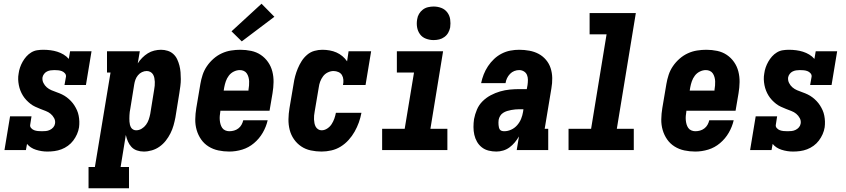

<svg xmlns="http://www.w3.org/2000/svg" viewBox="-20 -805 4540 1030"><path d="M234 8Q203 8 173 -1.5Q143 -11 125 -33L119 0H4L34 -181H149L142 -136Q140 -126 147 -118Q154 -110 163.5 -106.5Q173 -103 183.5 -102Q194 -101 205 -101Q215 -101 226 -102Q237 -103 247.5 -108Q258 -113 265.5 -121.5Q273 -130 275 -141Q278 -157 270.5 -171Q263 -185 251.5 -194.5Q240 -204 225.5 -209.5Q211 -215 197 -220.5Q183 -226 169 -232.5Q155 -239 143.5 -248Q132 -257 121.5 -268Q111 -279 103 -292Q95 -305 89.5 -319Q84 -333 81 -348.5Q78 -364 77.5 -379.5Q77 -395 80 -411Q82 -427 87.5 -443Q93 -459 101.5 -474Q110 -489 121.5 -502Q133 -515 148 -524Q163 -533 179.5 -535.5Q196 -538 212 -538Q232 -538 251 -535.5Q270 -533 287.5 -527.5Q305 -522 321 -512.5Q337 -503 349 -489L356 -530H471L441 -349H326L334 -394Q335 -404 328 -412Q321 -420 311.5 -423.5Q302 -427 292 -428Q282 -429 271 -429Q261 -429 251 -427.5Q241 -426 232 -421.5Q223 -417 216.5 -408.5Q210 -400 208 -390Q206 -374 213 -360Q220 -346 231 -336.5Q242 -327 256 -321Q270 -315 284.5 -310Q299 -305 312.5 -298.5Q326 -292 338 -283Q350 -274 360.5 -263Q371 -252 379 -239.5Q387 -227 393 -213.5Q399 -200 402 -184.5Q405 -169 405.5 -153.5Q406 -138 404 -122Q401 -103 393 -85Q385 -67 373 -51Q361 -35 344.5 -23Q328 -11 309.5 -4Q291 3 272 5.5Q253 8 234 8Z M455 205V91H489L573 -416H554V-530H730L719 -465Q729 -481 743 -495Q757 -509 773 -519Q789 -529 807.5 -533.5Q826 -538 844 -538Q862 -538 879.5 -532.5Q897 -527 910 -515Q923 -503 930.5 -487Q938 -471 942.5 -453.5Q947 -436 948.5 -417.5Q950 -399 950 -380.5Q950 -362 947.5 -343Q945 -324 942 -305L921 -175Q917 -154 911 -132.5Q905 -111 894.5 -90Q884 -69 869.5 -50.5Q855 -32 836 -18.5Q817 -5 795 1.5Q773 8 751 8Q732 8 714.5 2Q697 -4 685 -17Q673 -30 666 -46.5Q659 -63 655 -81L627 91H672V205ZM710 -106Q726 -106 740 -114.5Q754 -123 763.5 -136Q773 -149 778 -164Q783 -179 786 -194L807 -324Q809 -335 810 -345.5Q811 -356 810.5 -366.5Q810 -377 808 -387Q806 -397 801 -405.5Q796 -414 787 -419Q778 -424 767 -424Q754 -424 741.5 -418Q729 -412 720 -401Q711 -390 706.5 -377.5Q702 -365 700 -352L679 -222Q677 -213 676 -204.5Q675 -196 674.5 -187Q674 -178 674 -169.5Q674 -161 674.5 -152.5Q675 -144 677 -136Q679 -128 683 -121Q687 -114 694.5 -110Q702 -106 710 -106Z M1210 8Q1180 8 1151.5 2Q1123 -4 1099 -19Q1075 -34 1059 -57Q1043 -80 1035 -107.5Q1027 -135 1027.5 -165Q1028 -195 1033 -225L1055 -355Q1059 -379 1067 -403.5Q1075 -428 1090 -450Q1105 -472 1125.5 -490Q1146 -508 1170 -519Q1194 -530 1219.5 -534Q1245 -538 1269 -538Q1299 -538 1327.5 -532Q1356 -526 1379 -510.5Q1402 -495 1418 -472Q1434 -449 1441 -421.5Q1448 -394 1447.5 -364.5Q1447 -335 1442 -305L1426 -211H1162V-207Q1160 -195 1159 -183.5Q1158 -172 1159 -160.5Q1160 -149 1163 -138.5Q1166 -128 1172 -119Q1178 -110 1188.5 -105.5Q1199 -101 1210 -101Q1223 -101 1235.5 -104.5Q1248 -108 1258.5 -116Q1269 -124 1275.5 -135.5Q1282 -147 1285 -160H1416Q1408 -125 1389.5 -93Q1371 -61 1342.5 -37Q1314 -13 1279.5 -2.5Q1245 8 1210 8ZM1180 -319H1313V-323Q1315 -335 1316 -346.5Q1317 -358 1316.5 -369Q1316 -380 1313 -391Q1310 -402 1304 -411Q1298 -420 1288 -424.5Q1278 -429 1267 -429Q1250 -429 1234 -421Q1218 -413 1207.5 -399Q1197 -385 1191.5 -369Q1186 -353 1183 -337ZM1277 -583 1222 -637 1383 -785 1452 -715Z M1705 8Q1676 8 1647.5 2Q1619 -4 1596 -19.5Q1573 -35 1557 -58Q1541 -81 1534 -108.5Q1527 -136 1527.5 -165.5Q1528 -195 1533 -225L1555 -355Q1558 -376 1563.5 -396.5Q1569 -417 1577.5 -437.5Q1586 -458 1598 -477Q1610 -496 1627.5 -511Q1645 -526 1666.5 -532Q1688 -538 1709 -538Q1729 -538 1748.5 -534.5Q1768 -531 1785 -523.5Q1802 -516 1816.5 -504Q1831 -492 1842 -476L1850 -530H1971L1941 -349H1820Q1823 -363 1822 -377Q1821 -391 1814.5 -402Q1808 -413 1795.5 -418.5Q1783 -424 1769 -424Q1754 -424 1738.5 -416.5Q1723 -409 1713 -395.5Q1703 -382 1697.5 -367Q1692 -352 1690 -336L1668 -206Q1666 -195 1665 -185Q1664 -175 1664.5 -164.5Q1665 -154 1667 -144Q1669 -134 1673.5 -125.5Q1678 -117 1686.5 -111.5Q1695 -106 1705 -106Q1721 -106 1735.5 -115.5Q1750 -125 1759 -139Q1768 -153 1773.5 -168.5Q1779 -184 1782 -200H1919Q1914 -173 1905 -148Q1896 -123 1882.5 -99Q1869 -75 1850 -54Q1831 -33 1807.5 -18.5Q1784 -4 1757.5 2Q1731 8 1705 8Z M2030 0V-114H2151L2201 -416H2109V-530H2357L2289 -114H2380V0ZM2306 -590Q2285 -590 2265 -597.5Q2245 -605 2233 -621.5Q2221 -638 2217.5 -659Q2214 -680 2218 -702Q2220 -717 2228 -730.5Q2236 -744 2248.5 -753.5Q2261 -763 2276.5 -766.5Q2292 -770 2306 -770Q2328 -770 2347.5 -762.5Q2367 -755 2379.5 -738.5Q2392 -722 2395 -701Q2398 -680 2395 -658Q2392 -643 2384.5 -629.5Q2377 -616 2364 -606.5Q2351 -597 2336 -593.5Q2321 -590 2306 -590Z M2643 8Q2622 8 2601.5 3Q2581 -2 2565 -14.5Q2549 -27 2539 -44.5Q2529 -62 2524.5 -82Q2520 -102 2520 -123.5Q2520 -145 2523 -166Q2528 -192 2538.5 -217Q2549 -242 2568.5 -261.5Q2588 -281 2612.5 -294Q2637 -307 2663 -314.5Q2689 -322 2715 -324.5Q2741 -327 2767 -327H2806L2810 -349Q2812 -363 2812 -377Q2812 -391 2807 -403Q2802 -415 2790.5 -422Q2779 -429 2765 -429Q2752 -429 2739 -424Q2726 -419 2716 -408.5Q2706 -398 2700 -385.5Q2694 -373 2692 -359H2561Q2566 -383 2575 -406Q2584 -429 2598 -450Q2612 -471 2630.5 -488.5Q2649 -506 2671.5 -517.5Q2694 -529 2718 -533.5Q2742 -538 2765 -538Q2793 -538 2820 -533Q2847 -528 2869.5 -516Q2892 -504 2909 -484Q2926 -464 2934 -439Q2942 -414 2942.5 -386.5Q2943 -359 2938 -331L2902 -114H2921V0H2752L2764 -73Q2754 -56 2741.5 -41Q2729 -26 2713.5 -14.5Q2698 -3 2679.5 2.5Q2661 8 2643 8ZM2685 -101Q2704 -101 2722.5 -109.5Q2741 -118 2754.5 -133.5Q2768 -149 2775.5 -167.5Q2783 -186 2786 -205L2788 -219H2767Q2756 -219 2745 -218Q2734 -217 2723 -215Q2712 -213 2700.5 -209.5Q2689 -206 2679 -199.5Q2669 -193 2663 -183Q2657 -173 2655 -162Q2654 -155 2654 -148Q2654 -141 2654.5 -134.5Q2655 -128 2656.5 -121.5Q2658 -115 2661.5 -110Q2665 -105 2671.5 -103Q2678 -101 2685 -101Z M3030 0V-114H3151L3234 -621H3143V-735H3391L3289 -114H3380V0Z M3710 8Q3680 8 3651.5 2Q3623 -4 3599 -19Q3575 -34 3559 -57Q3543 -80 3535 -107.5Q3527 -135 3527.5 -165Q3528 -195 3533 -225L3555 -355Q3559 -379 3567 -403.5Q3575 -428 3590 -450Q3605 -472 3625.5 -490Q3646 -508 3670 -519Q3694 -530 3719.5 -534Q3745 -538 3769 -538Q3799 -538 3827.5 -532Q3856 -526 3879 -510.5Q3902 -495 3918 -472Q3934 -449 3941 -421.5Q3948 -394 3947.5 -364.5Q3947 -335 3942 -305L3926 -211H3662V-207Q3660 -195 3659 -183.5Q3658 -172 3659 -160.5Q3660 -149 3663 -138.5Q3666 -128 3672 -119Q3678 -110 3688.5 -105.5Q3699 -101 3710 -101Q3723 -101 3735.5 -104.5Q3748 -108 3758.5 -116Q3769 -124 3775.5 -135.5Q3782 -147 3785 -160H3916Q3908 -125 3889.5 -93Q3871 -61 3842.5 -37Q3814 -13 3779.5 -2.5Q3745 8 3710 8ZM3680 -319H3813V-323Q3815 -335 3816 -346.5Q3817 -358 3816.5 -369Q3816 -380 3813 -391Q3810 -402 3804 -411Q3798 -420 3788 -424.5Q3778 -429 3767 -429Q3750 -429 3734 -421Q3718 -413 3707.5 -399Q3697 -385 3691.5 -369Q3686 -353 3683 -337Z M4234 8Q4203 8 4173 -1.5Q4143 -11 4125 -33L4119 0H4004L4034 -181H4149L4142 -136Q4140 -126 4147 -118Q4154 -110 4163.5 -106.5Q4173 -103 4183.5 -102Q4194 -101 4205 -101Q4215 -101 4226 -102Q4237 -103 4247.5 -108Q4258 -113 4265.5 -121.5Q4273 -130 4275 -141Q4278 -157 4270.5 -171Q4263 -185 4251.5 -194.5Q4240 -204 4225.5 -209.5Q4211 -215 4197 -220.5Q4183 -226 4169 -232.5Q4155 -239 4143.5 -248Q4132 -257 4121.5 -268Q4111 -279 4103 -292Q4095 -305 4089.5 -319Q4084 -333 4081 -348.5Q4078 -364 4077.5 -379.5Q4077 -395 4080 -411Q4082 -427 4087.5 -443Q4093 -459 4101.5 -474Q4110 -489 4121.5 -502Q4133 -515 4148 -524Q4163 -533 4179.5 -535.5Q4196 -538 4212 -538Q4232 -538 4251 -535.5Q4270 -533 4287.5 -527.5Q4305 -522 4321 -512.5Q4337 -503 4349 -489L4356 -530H4471L4441 -349H4326L4334 -394Q4335 -404 4328 -412Q4321 -420 4311.5 -423.5Q4302 -427 4292 -428Q4282 -429 4271 -429Q4261 -429 4251 -427.5Q4241 -426 4232 -421.5Q4223 -417 4216.5 -408.5Q4210 -400 4208 -390Q4206 -374 4213 -360Q4220 -346 4231 -336.5Q4242 -327 4256 -321Q4270 -315 4284.5 -310Q4299 -305 4312.5 -298.5Q4326 -292 4338 -283Q4350 -274 4360.5 -263Q4371 -252 4379 -239.5Q4387 -227 4393 -213.5Q4399 -200 4402 -184.5Q4405 -169 4405.5 -153.5Q4406 -138 4404 -122Q4401 -103 4393 -85Q4385 -67 4373 -51Q4361 -35 4344.5 -23Q4328 -11 4309.5 -4Q4291 3 4272 5.5Q4253 8 4234 8Z"/></svg>

Font: Iosevka Slab Heavy Oblique
Style: Regular
Weight: 900
Italic angle: -9°
Monospace: yes
Designer: Belleve Invis
Foundry: Belleve Invis
Version: Version 11.1.1; ttfautohint (v1.8.3)